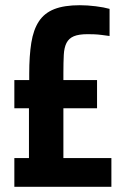

<svg xmlns="http://www.w3.org/2000/svg" viewBox="-20 -716 483 736"><path d="M35 0V-110H91V-301H35V-409H92V-433Q92 -502 100 -552Q108 -602 129 -634Q150 -666 188 -681Q226 -696 286 -696Q315 -696 347 -692Q379 -688 400 -682V-578Q385 -580 370 -582Q355 -584 341.5 -584.5Q328 -585 316 -585Q282 -585 263 -577Q244 -569 235 -551.5Q226 -534 224.5 -505.5Q223 -477 223 -436V-409H352V-301H223V-110H407V0Z"/></svg>

Font: Saira Condensed
Style: Bold
Weight: 700
Width: 3
Designer: Hector Gatti with collaboration of the Omnibus-Type team
Foundry: Omnibus-Type
Version: Version 1.101